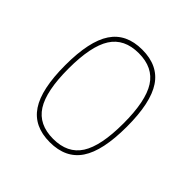

<svg xmlns="http://www.w3.org/2000/svg" viewBox="-146 -656 792 792"><g transform="rotate(45 250.0 -260.0)"><path d="M372.1 -450.2Q334 -509.8 250 -509.8Q166 -509.8 127.9 -450.2Q89.8 -390.6 89.8 -259.8Q89.8 -128.9 127.9 -69.3Q166 -9.8 250 -9.8Q334 -9.8 372.1 -69.3Q410.2 -128.9 410.2 -259.8Q410.2 -390.6 372.1 -450.2ZM386.2 -55.2Q342.8 9.8 250 9.8Q157.2 9.8 113.8 -55.2Q70.3 -120.1 70.3 -260.3Q70.3 -400.4 113.8 -465.3Q157.2 -530.3 250 -530.3Q342.8 -530.3 386.2 -465.3Q429.7 -400.4 429.7 -260.3Q429.7 -120.1 386.2 -55.2Z"/></g></svg>

Font: Rounded Mgen+ 1mn thin
Style: Regular
Weight: 100
Designer: [Source Han Sans]
Ryoko NISHIZUKA  (kana & ideographs); Paul D. Hunt (Latin, Greek & Cyrillic); Wenlong ZHANG  (bopomofo
Version: Version 1.059.20150602